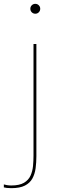

<svg xmlns="http://www.w3.org/2000/svg" viewBox="-47 -760 322 1000"><path d="M12 220Q-1 220 -11.5 218.8Q-22 217.5 -27 216V200.5Q-21.5 202.5 -10.8 204.2Q0 206 12 206Q54 206 77.8 192Q101.5 178 112 154.8Q122.5 131.5 125 104.2Q127.5 77 127.5 50.5V-531H142.5V53.5Q142.5 86.5 138.5 116.2Q134.5 146 121.8 169.5Q109 193 82.8 206.5Q56.5 220 12 220ZM137 -688.5Q126 -688.5 118.5 -696Q111 -703.5 111 -714.5Q111 -725 118.5 -732.5Q126 -740 137 -740Q147.5 -740 155 -732.5Q162.5 -725 162.5 -714.5Q162.5 -703.5 155 -696Q147.5 -688.5 137 -688.5Z"/></svg>

Font: Epilogue Thin
Style: Regular
Weight: 250
Designer: Tyler Finck
Foundry: Etcetera Type Co
Version: Version 2.111